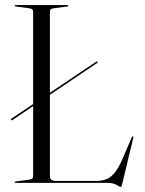

<svg xmlns="http://www.w3.org/2000/svg" viewBox="-20 -720 571 756"><path d="M23.5 -248Q23 -249 23.2 -250.2Q23.5 -251.5 24.5 -252.5L358.5 -477Q360 -478.5 361.5 -478.2Q363 -478 363.5 -476.5Q365 -475.5 364.5 -474Q364 -472.5 362.5 -472L28.5 -247Q27.5 -246 26 -246.2Q24.5 -246.5 23.5 -248ZM245 -694.5 192.5 -687.5Q184 -686.5 180.2 -683.5Q176.5 -680.5 176.5 -674.5V-26.5Q176.5 -16.5 182.8 -12Q189 -7.5 201 -7.5H358.5Q382.5 -7.5 400.2 -15Q418 -22.5 433.2 -42Q448.5 -61.5 464 -98L498.5 -178.5Q499.5 -180.5 500.5 -181.8Q501.5 -183 503 -183Q504.5 -182.5 505 -180.8Q505.5 -179 504.5 -176L460.5 7Q459 12.5 458 14.2Q457 16 456 16Q452 16 446 12Q440 8 429.8 4Q419.5 0 402 0H41.5Q39.5 0 38.5 -1Q37.5 -2 37.5 -2.5Q37.5 -5 42 -5.5L94.5 -12.5Q103 -14 106.8 -16.8Q110.5 -19.5 110.5 -25.5V-674.5Q110.5 -680.5 106.8 -683.5Q103 -686.5 94.5 -687.5L42 -694.5Q37.5 -695 37.5 -697.5Q37.5 -698.5 38.5 -699.2Q39.5 -700 41.5 -700H245.5Q247.5 -700 248.2 -699.2Q249 -698.5 249 -697.5Q249 -695 245 -694.5Z"/></svg>

Font: Fraunces 120pt Light
Style: Regular
Weight: 300
Version: Version 1.000;[b76b70a41]